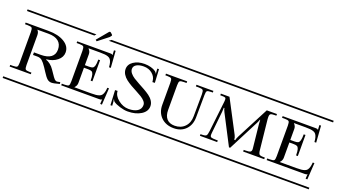

<svg xmlns="http://www.w3.org/2000/svg" viewBox="-72 -1320 3287 1863"><g transform="rotate(20 1571.5 -388.5)"><path d="M17.1 -581.1H252.9Q355 -581.1 418 -542.5Q481 -503.9 481 -440.9Q481 -391.6 437.3 -356.2Q393.6 -320.8 328.1 -314.9V-309.1Q348.6 -304.7 372.6 -285.6Q396.5 -266.6 413.1 -241.2L429.2 -217.8Q461.9 -168.5 472.2 -158.7Q484.4 -147 498 -147Q499.5 -147 502 -147.5Q504.4 -147.9 505.9 -147.9L530.8 -152.8L533.2 -134.8Q475.1 -118.2 451.2 -118.2Q425.8 -118.2 406.7 -134.8Q387.7 -151.4 358.9 -196.8L334 -234.9Q306.2 -276.4 286.4 -293.2Q266.6 -310.1 235.8 -310.1H191.9V-336.9H262.2Q330.6 -336.9 366.2 -363.5Q401.9 -390.1 401.9 -440.9Q401.9 -496.6 366 -525.9Q330.1 -555.2 262.2 -555.2H148.9V-553.2Q166 -536.1 166 -502.9V-196.8Q166 -161.6 175 -152.8Q184.1 -144 219.2 -144H235.8V-127H17.1V-144H43.9Q79.1 -144 87.6 -152.8Q96.2 -161.6 96.2 -196.8V-511.2Q96.2 -546.4 87.6 -555.2Q79.1 -564 43.9 -564H17.1ZM-8.8 -708H542V-690.9H-8.8ZM-8.8 -17.1H542V0H-8.8Z M741.7 -362.8H698.7V-205.1Q698.7 -176.8 676.8 -154.8V-152.8H847.7Q878.4 -152.8 897.2 -154.8Q916 -156.7 932.4 -162.6Q948.7 -168.5 957.3 -180.2Q965.8 -191.9 971.2 -210.4Q976.6 -229 978.5 -257.8H995.6L984.9 -85.9L966.8 -86.9L969.7 -134.8H968.8Q963.9 -129.9 959 -128.4Q954.1 -127 941.9 -127H549.8V-144H576.7Q611.8 -144 620.4 -152.8Q628.9 -161.6 628.9 -196.8V-511.2Q628.9 -546.4 620.4 -555.2Q611.8 -564 576.7 -564H549.8V-581.1H890.6Q902.8 -581.1 907 -579.8Q911.1 -578.6 916.5 -573.2H917.5L914.6 -621.1L931.6 -622.1L943.8 -450.2H925.8Q923.8 -479 918.5 -497.6Q913.1 -516.1 904.5 -527.8Q896 -539.6 879.6 -545.4Q863.3 -551.3 844.5 -553.2Q825.7 -555.2 794.9 -555.2H676.8V-553.2Q698.7 -531.2 698.7 -502.9V-389.2H741.7Q766.6 -389.2 778.6 -395Q790.5 -400.9 796.6 -421.4Q802.7 -441.9 802.7 -484.9H820.8V-267.1H802.7Q802.7 -310.1 796.6 -330.6Q790.5 -351.1 778.6 -356.9Q766.6 -362.8 741.7 -362.8ZM826.7 -773.9 841.8 -759.8Q847.7 -753.9 847.7 -751Q847.7 -749 843.8 -743.2L831.5 -728L726.6 -646L712.9 -657.2L808.6 -772Q813.5 -776.9 817.9 -776.9Q822.3 -776.9 826.7 -773.9ZM1030.8 0H523.9V-17.1H1030.8ZM1030.8 -708V-690.9H835.9L857.9 -708ZM523.9 -708H701.7L686.5 -690.9H523.9Z M1012.7 -708H1467.3V-690.9H1012.7ZM1012.7 -17.1H1467.3V0H1012.7ZM1432.6 -231.9Q1432.6 -177.7 1378.2 -143.3Q1323.7 -108.9 1240.7 -108.9Q1205.1 -108.9 1160.6 -122.3Q1116.2 -135.7 1092.3 -152.8Q1084 -158.7 1078.6 -172.9L1074.7 -170.9Q1080.6 -157.2 1080.6 -143.1L1082.5 -109.9L1064.5 -108.9L1056.6 -262.2L1082.5 -263.2Q1084 -213.9 1134 -174.3Q1184.1 -134.8 1240.7 -134.8Q1298.8 -134.8 1332.3 -157Q1365.7 -179.2 1365.7 -219.2Q1365.7 -239.3 1350.1 -257.6Q1334.5 -275.9 1309.6 -291.3Q1284.7 -306.6 1254.4 -322.3Q1224.1 -337.9 1193.8 -355.2Q1163.6 -372.6 1138.7 -391.6Q1113.8 -410.6 1098.1 -436Q1082.5 -461.4 1082.5 -490.2Q1082.5 -538.1 1127.7 -568.6Q1172.9 -599.1 1240.7 -599.1Q1274.9 -599.1 1306.2 -590.6Q1337.4 -582 1356.4 -567.9Q1368.2 -559.6 1372.6 -546.9L1374.5 -547.9Q1371.6 -568.4 1371.6 -576.2L1370.6 -598.1L1387.7 -599.1L1395.5 -460L1370.6 -459L1368.7 -473.1Q1364.7 -513.7 1329.1 -543.5Q1293.5 -573.2 1240.7 -573.2Q1195.3 -573.2 1167.5 -557.1Q1139.6 -541 1139.6 -512.2Q1139.6 -490.2 1155.8 -469.7Q1171.9 -449.2 1197.8 -432.6Q1223.6 -416 1254.9 -399.4Q1286.1 -382.8 1317.4 -365.2Q1348.6 -347.7 1374.5 -328.9Q1400.4 -310.1 1416.5 -284.9Q1432.6 -259.8 1432.6 -231.9Z M1440.4 -708H1982.4V-690.9H1440.4ZM1440.4 -17.1H1982.4V0H1440.4ZM1466.3 -581.1H1685.1V-564H1659.2Q1624 -564 1615.2 -555.2Q1606.4 -546.4 1606.4 -511.2V-257.8Q1606.4 -197.8 1634.8 -166.3Q1663.1 -134.8 1716.3 -134.8Q1781.2 -134.8 1820.8 -176Q1860.4 -217.3 1860.4 -284.2L1862.3 -511.2Q1862.3 -546.4 1853.3 -555.2Q1844.2 -564 1809.1 -564H1781.2V-581.1H1956.1V-564H1939.5Q1904.8 -564 1896.5 -555.4Q1888.2 -546.9 1888.2 -511.2L1886.2 -284.2Q1886.2 -205.6 1839.6 -157.2Q1793 -108.9 1716.3 -108.9Q1635.3 -108.9 1585.7 -157.2Q1536.1 -205.6 1536.1 -284.2V-511.2Q1536.1 -546.4 1527.8 -555.2Q1519.5 -564 1484.4 -564H1466.3Z M2033.2 -581.1H2122.1L2296.4 -249Q2308.1 -226.1 2308.1 -205.1L2318.4 -204.1Q2318.4 -214.8 2334 -247.1L2507.3 -581.1H2612.3V-564H2596.2Q2564 -564 2553.5 -557.1Q2543 -550.3 2543 -525.9Q2543 -511.7 2543.9 -502.9L2575.2 -205.1Q2576.7 -189 2577.9 -180.9Q2579.1 -172.9 2582.3 -164.6Q2585.4 -156.2 2588.6 -153.3Q2591.8 -150.4 2599.1 -147.7Q2606.4 -145 2615 -144.5Q2623.5 -144 2638.2 -144H2646V-127H2428.2V-144H2445.3Q2481.9 -144 2494.6 -150.9Q2507.3 -157.7 2507.3 -178.2Q2507.3 -186 2506.3 -190.9L2481 -432.1Q2479 -449.7 2479 -472.2H2475.1Q2475.1 -466.3 2459 -433.1L2297.4 -118.2H2285.2L2127.9 -421.9Q2113.3 -450.7 2113.3 -461.9H2106.9Q2106.9 -445.3 2105 -420.9L2081.1 -192.9Q2080.1 -186 2080.1 -173.8Q2080.1 -154.3 2092 -149.2Q2104 -144 2142.1 -144H2160.2V-127H1981.9V-144H1993.2Q2030.8 -144 2040.8 -153.8Q2050.8 -163.6 2055.2 -205.1L2091.3 -520Q2092.3 -527.8 2092.3 -540Q2092.3 -555.7 2084 -559.8Q2075.7 -564 2046.4 -564H2033.2ZM1964.4 -708H2664.1V-690.9H1964.4ZM1964.4 -17.1H2664.1V0H1964.4Z M2670.9 -581.1H3011.7Q3023.9 -581.1 3028.1 -579.8Q3032.2 -578.6 3037.6 -573.2H3038.6L3035.6 -621.1L3052.7 -622.1L3064.9 -450.2H3046.9Q3044.9 -479 3039.6 -497.6Q3034.2 -516.1 3025.6 -527.8Q3017.1 -539.6 3000.7 -545.4Q2984.4 -551.3 2965.6 -553.2Q2946.8 -555.2 2916 -555.2H2797.9V-553.2Q2819.8 -531.2 2819.8 -502.9V-389.2H2862.8Q2887.7 -389.2 2899.7 -395Q2911.6 -400.9 2917.7 -421.4Q2923.8 -441.9 2923.8 -484.9H2941.9V-267.1H2923.8Q2923.8 -310.1 2917.7 -330.6Q2911.6 -351.1 2899.7 -356.9Q2887.7 -362.8 2862.8 -362.8H2819.8V-205.1Q2819.8 -176.8 2797.9 -154.8V-152.8H2968.8Q2999.5 -152.8 3018.3 -154.8Q3037.1 -156.7 3053.5 -162.6Q3069.8 -168.5 3078.4 -180.2Q3086.9 -191.9 3092.3 -210.4Q3097.7 -229 3099.6 -257.8H3116.7L3106 -85.9L3087.9 -86.9L3090.8 -134.8H3089.8Q3085 -129.9 3080.1 -128.4Q3075.2 -127 3063 -127H2670.9V-144H2697.8Q2732.9 -144 2741.5 -152.8Q2750 -161.6 2750 -196.8V-511.2Q2750 -546.4 2741.5 -555.2Q2732.9 -564 2697.8 -564H2670.9ZM2645 -708H3151.9V-690.9H2645ZM2645 -17.1H3151.9V0H2645Z"/></g></svg>

Font: FoglihtenFr01
Style: Regular
Weight: 500
Version: Version 0.68